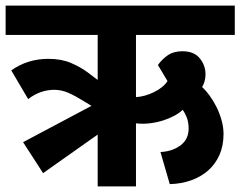

<svg xmlns="http://www.w3.org/2000/svg" viewBox="-30 -662 854 682"><path d="M764 -186Q764 -144 749.5 -111.5Q735 -79 709.5 -56.5Q684 -34 649 -21.5Q614 -9 573 -8L540 -122Q582 -124 611 -145.5Q640 -167 640 -205Q640 -228 633.5 -244.5Q627 -261 619 -272Q608 -261 589.5 -251Q571 -241 549 -234Q527 -227 502 -224Q477 -221 453 -224V0H317V-184L123 -47L52 -157L295 -286L267 -303Q238 -321 213.5 -332Q189 -343 162 -343Q139 -343 115.5 -335Q92 -327 70 -310L10 -412Q68 -453 142 -453Q187 -453 220.5 -439Q254 -425 280 -406L317 -378V-538H-10V-642H804V-538H453V-317Q485 -319 517.5 -335Q550 -351 565 -374L531 -431Q544 -450 565 -465Q586 -480 618 -480Q659 -480 679.5 -455Q700 -430 700 -398Q700 -384 696.5 -372.5Q693 -361 688 -353Q701 -341 714.5 -322.5Q728 -304 739 -282Q750 -260 757 -235Q764 -210 764 -186Z"/></svg>

Font: Ek Mukta ExtraBold
Style: Regular
Weight: 800
Designer: Girish Dalvi and Yashodeep Gholap
Foundry: Ek Type
Version: Version 2.538;PS 1.002;hotconv 16.6.51;makeotf.lib2.5.65220;